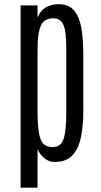

<svg xmlns="http://www.w3.org/2000/svg" viewBox="-20 -758 476 909"><path d="M77.6 130.4V-732.4H157.7V-674.8Q172.9 -710.9 200.2 -724.6Q227.5 -738.3 256.3 -738.3Q307.1 -738.3 332.3 -706.5Q357.4 -674.8 366 -620.4Q374.5 -565.9 374.5 -497.1V-233.4Q374.5 -165 363.5 -109.9Q352.5 -54.7 323.2 -22.9Q293.9 8.8 237.8 8.8Q211.4 8.8 189.7 -9.3Q168 -27.3 157.7 -51.8V130.4ZM229.5 -61.5Q268.6 -62 281.2 -100.6Q293.9 -139.2 293.9 -227.5V-518.6Q293.9 -564.9 290.3 -599.1Q286.6 -633.3 273.4 -652.3Q260.3 -671.4 232.4 -671.4Q209.5 -671.4 192.9 -661.1Q176.3 -650.9 167 -618.4Q157.7 -585.9 157.7 -518.1V-224.6Q157.7 -140.6 171.4 -101.1Q185.1 -61.5 229.5 -61.5Z"/></svg>

Font: Antonio ExtraLight
Style: Regular
Weight: 250
Designer: Vernon Adams
Foundry: Vernon Adams
Version: Version 1.002